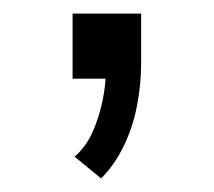

<svg xmlns="http://www.w3.org/2000/svg" viewBox="-20 -116 316 283"><path d="M129 147 90 115Q107 100 116.5 78.5Q126 57 131 33Q136 9 136 -11L150 0H87V-96H188V-22Q188 8 182 39.5Q176 71 162.5 99Q149 127 129 147Z"/></svg>

Font: Nunito Sans 7pt SemiExpanded Light
Style: Regular
Weight: 300
Width: 6
Designer: Vernon Adams
Foundry: Vernon Adams
Version: Version 3.101;gftools[0.9.27]